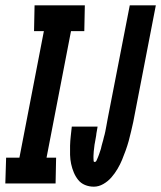

<svg xmlns="http://www.w3.org/2000/svg" viewBox="-23 -690 606 722"><path d="M186 0H-3L0 -97H50L142 -573H105L107 -670H296L294 -573H244L152 -97H188ZM330 12Q312 12 296.5 5.5Q281 -1 271 -13.5Q261 -26 254.5 -41.5Q248 -57 244.5 -73.5Q241 -90 240.5 -107.5Q240 -125 240.5 -142.5Q241 -160 243 -178Q245 -196 247 -214H344Q343 -209 342.5 -205Q342 -201 341 -196.5Q340 -192 339.5 -188Q339 -184 338.5 -179.5Q338 -175 337 -171Q336 -167 335.5 -162.5Q335 -158 334 -154Q333 -150 332.5 -146Q332 -142 331.5 -137.5Q331 -133 330.5 -129Q330 -125 329.5 -120.5Q329 -116 329 -112Q329 -108 328.5 -103.5Q328 -99 328.5 -95Q329 -91 329 -86Q329 -81 333 -81Q338 -81 340.5 -87.5Q343 -94 345.5 -99Q348 -104 349.5 -109.5Q351 -115 353 -120Q355 -125 356.5 -130.5Q358 -136 359 -141.5Q360 -147 362 -152.5Q364 -158 365 -163Q366 -168 367.5 -173.5Q369 -179 370.5 -184.5Q372 -190 373 -195.5Q374 -201 375 -206Q376 -211 377 -216.5Q378 -222 379 -227.5Q380 -233 381 -238.5Q382 -244 383 -249L465 -670H563L478 -231Q474 -214 470 -196Q466 -178 461 -160Q456 -142 449.5 -124Q443 -106 436 -89Q429 -72 419 -55Q409 -38 396 -23Q383 -8 365.5 2Q348 12 330 12Z"/></svg>

Font: Lode Term
Style: Bold Italic
Weight: 700
Italic angle: -11°
Monospace: yes
Designer: Belleve Invis
Foundry: Belleve Invis
Version: Version 29.2.0